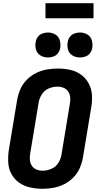

<svg xmlns="http://www.w3.org/2000/svg" viewBox="-20 -1171 616 1199"><path d="M245 8Q278 8 312.5 2Q347 -4 379.5 -20Q412 -36 438 -62.5Q464 -89 478 -121.5Q492 -154 498 -188L550 -502Q557 -542 554 -580.5Q551 -619 533 -651.5Q515 -684 485 -705.5Q455 -727 417.5 -735Q380 -743 340 -743Q307 -743 272.5 -737Q238 -731 205.5 -715Q173 -699 147 -672.5Q121 -646 107 -613.5Q93 -581 87 -547L35 -233Q29 -194 31.5 -155Q34 -116 52 -83.5Q70 -51 100 -30Q130 -9 168 -0.5Q206 8 245 8ZM247 -105Q226 -105 207.5 -112.5Q189 -120 178.5 -136.5Q168 -153 166.5 -173.5Q165 -194 169 -215L221 -529Q225 -556 241 -581.5Q257 -607 284 -618.5Q311 -630 338 -630H339Q359 -630 377.5 -622.5Q396 -615 406.5 -598.5Q417 -582 418.5 -561.5Q420 -541 416 -521L364 -206Q360 -179 344.5 -154Q329 -129 301.5 -117Q274 -105 247 -105ZM479 -812Q496 -812 513.5 -818Q531 -824 542 -839Q553 -854 556 -871Q560 -896 553 -920Q546 -944 525 -956Q504 -968 479 -968Q462 -968 445 -962Q428 -956 416.5 -941Q405 -926 403 -909Q398 -884 405 -860.5Q412 -837 433 -824.5Q454 -812 479 -812ZM279 -812Q296 -812 313.5 -818Q331 -824 342 -839Q353 -854 356 -871Q360 -896 353 -920Q346 -944 325 -956Q304 -968 279 -968Q262 -968 245 -962Q228 -956 216.5 -941Q205 -926 203 -909Q198 -884 205 -860.5Q212 -837 233 -824.5Q254 -812 279 -812ZM264 -1057H564V-1151H264Z"/></svg>

Font: Iosevka Sparkle XBdObl
Style: Regular
Weight: 800
Italic angle: -9°
Designer: Belleve Invis
Foundry: Belleve Invis
Version: Version 4.5.0; ttfautohint (v1.8.3)